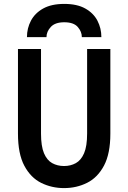

<svg xmlns="http://www.w3.org/2000/svg" viewBox="-20 -951 656 983"><path d="M308 12Q245 12 191.2 -14.5Q137.5 -41 104.8 -102Q72 -163 72 -267V-700H190V-267Q190 -202.5 205.2 -166.5Q220.5 -130.5 247.2 -115.8Q274 -101 308 -101Q341.5 -101 368.2 -115.8Q395 -130.5 410.5 -166.5Q426 -202.5 426 -267V-700H545V-267Q545 -164.5 512.5 -103.2Q480 -42 426 -15Q372 12 308 12ZM118 -761Q118 -806.5 138.5 -845.2Q159 -884 201.2 -907.5Q243.5 -931 309 -931Q375 -931 417 -907.2Q459 -883.5 479 -844.8Q499 -806 499 -761H399Q399 -789 378 -813Q357 -837 309 -837Q262 -837 240 -813Q218 -789 218 -761Z"/></svg>

Font: Overpass Mono
Style: Bold
Weight: 700
Monospace: yes
Designer: Delve Withrington, Dave Bailey
Foundry: Delve Fonts LLC
Version: Version 4.000